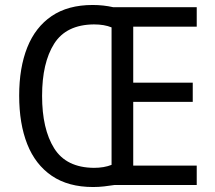

<svg xmlns="http://www.w3.org/2000/svg" viewBox="-20 -743 865 771"><path d="M352 -723Q395 -723 435 -714H770V-636H515V-411H754V-334H515V-78H770V0H439Q419 3 398 5.5Q377 8 354 8Q254 8 188 -37Q122 -82 89.5 -164Q57 -246 57 -359Q57 -471 89.5 -552.5Q122 -634 187.5 -678.5Q253 -723 352 -723ZM357 -645Q246 -644 197.5 -567.5Q149 -491 149 -358Q149 -225 197.5 -147.5Q246 -70 357 -69Q398 -69 428 -81V-633Q399 -645 357 -645Z"/></svg>

Font: Noto Sans Khmer SemiCondensed
Style: Regular
Weight: 400
Width: 4
Designer: Danh Hong and the Monotype Design Team
Foundry: Monotype Imaging Inc.
Version: Version 2.004; ttfautohint (v1.8.4.7-5d5b)